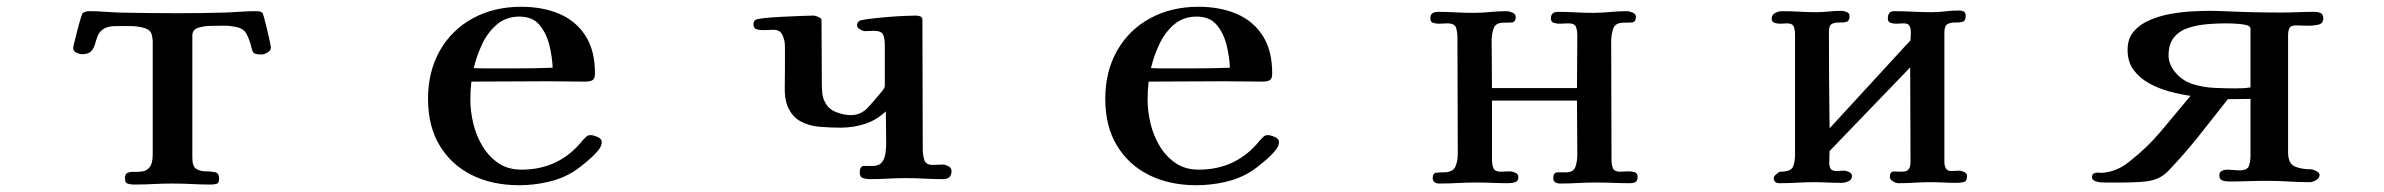

<svg xmlns="http://www.w3.org/2000/svg" viewBox="-20 -539 7040 567"><path d="M780 -399Q780 -390 770 -384Q760 -378 752 -378Q747 -378 739.5 -379Q732 -380 728 -384Q726 -387 725 -390.5Q724 -394 723 -397Q717 -423 707 -440.5Q697 -458 667 -461Q658 -463 649 -463Q640 -463 631 -463Q620 -463 600 -462.5Q580 -462 564 -456.5Q548 -451 548 -434V-73Q548 -47 560 -40Q572 -33 587.5 -33Q603 -33 615 -30.5Q627 -28 627 -12Q627 1 620.5 3.5Q614 6 603 6Q575 6 546.5 4.5Q518 3 489 3Q461 3 433 4.5Q405 6 376 6Q366 6 357.5 3.5Q349 1 349 -12Q349 -26 357.5 -29Q366 -32 378 -31.5Q390 -31 402 -33Q414 -35 422.5 -46Q431 -57 431 -83V-410Q431 -414 431 -418Q431 -422 430 -426Q429 -439 423.5 -446Q418 -453 404 -457Q385 -462 364.5 -462Q344 -462 324 -462Q298 -462 285.5 -453.5Q273 -445 268.5 -433Q264 -421 260.5 -408.5Q257 -396 249 -387.5Q241 -379 222 -379Q215 -379 205.5 -383.5Q196 -388 196 -397Q196 -400 200 -416Q204 -432 209 -451.5Q214 -471 218.5 -485.5Q223 -500 224 -500Q231 -506 244 -506Q265 -506 285.5 -504.5Q306 -503 327 -502Q372 -501 417.5 -500.5Q463 -500 508 -500Q543 -500 578.5 -500.5Q614 -501 649 -502Q671 -503 692 -504.5Q713 -506 735 -506Q741 -506 745.5 -505.5Q750 -505 755 -501Q756 -501 760 -486.5Q764 -472 768.5 -453Q773 -434 776.5 -418Q780 -402 780 -399Z M1612 -339Q1611 -370 1602.5 -405Q1594 -440 1573.5 -465Q1553 -490 1514 -490Q1474 -490 1446.5 -466Q1419 -442 1403 -407Q1387 -372 1379 -338Q1396 -337 1413 -337Q1430 -337 1446 -337H1502Q1530 -337 1557 -337.5Q1584 -338 1612 -339ZM1757 -120Q1757 -110 1751 -101Q1740 -85 1716 -64.5Q1692 -44 1675 -33Q1640 -11 1597.5 -1.5Q1555 8 1513 8Q1434 8 1373.5 -22Q1313 -52 1278.5 -109Q1244 -166 1244 -247Q1244 -328 1279 -389.5Q1314 -451 1376.5 -485Q1439 -519 1519 -519Q1583 -519 1632 -498Q1681 -477 1709 -433.5Q1737 -390 1737 -322Q1737 -307 1730 -302.5Q1723 -298 1709 -298Q1681 -298 1652.5 -298.5Q1624 -299 1595 -299Q1540 -299 1484 -298.5Q1428 -298 1372 -298Q1369 -271 1369 -245Q1369 -211 1377.5 -175Q1386 -139 1404.5 -108Q1423 -77 1451.5 -57.5Q1480 -38 1520 -38Q1632 -38 1701 -125Q1706 -130 1711 -135Q1716 -140 1724 -140Q1732 -140 1744.5 -134.5Q1757 -129 1757 -120Z M2790 -34Q2790 -10 2765 -10Q2737 -10 2710 -11.5Q2683 -13 2655 -13Q2628 -13 2601.5 -11.5Q2575 -10 2548 -10Q2538 -10 2528.5 -13Q2519 -16 2519 -29Q2519 -49 2532 -49Q2545 -49 2558 -49Q2576 -49 2584.5 -60Q2593 -71 2595 -87Q2597 -103 2597 -116Q2597 -139 2596.5 -163Q2596 -187 2596 -210Q2568 -184 2534 -173Q2500 -162 2462 -162Q2433 -162 2401 -164.5Q2369 -167 2343.5 -181Q2318 -195 2305 -227Q2297 -248 2297.5 -279.5Q2298 -311 2298 -334V-403Q2298 -419 2291 -435Q2284 -451 2264 -451Q2257 -451 2249.5 -450.5Q2242 -450 2234 -450Q2224 -450 2214.5 -452.5Q2205 -455 2205 -468Q2205 -474 2209 -479Q2213 -483 2236.5 -485.5Q2260 -488 2291 -489.5Q2322 -491 2348 -492Q2374 -493 2383 -493Q2387 -493 2396.5 -489Q2406 -485 2406 -480Q2406 -432 2406.5 -384.5Q2407 -337 2407 -289Q2407 -276 2408.5 -262.5Q2410 -249 2416 -238Q2426 -217 2449 -208Q2472 -199 2493 -199Q2522 -199 2543 -221.5Q2564 -244 2580 -264Q2583 -267 2588 -274Q2593 -281 2593 -285V-406Q2593 -425 2588 -436.5Q2583 -448 2560 -448Q2554 -448 2547.5 -447.5Q2541 -447 2535 -447Q2529 -447 2520 -452Q2511 -457 2511 -464Q2511 -472 2517 -477Q2522 -480 2545 -483Q2568 -486 2597.5 -488.5Q2627 -491 2652 -492Q2677 -493 2686 -493Q2692 -493 2698 -490.5Q2704 -488 2704 -480Q2704 -385 2704.5 -289Q2705 -193 2705 -98Q2705 -82 2709.5 -67Q2714 -52 2734 -52Q2742 -52 2749.5 -52.5Q2757 -53 2764 -53Q2772 -53 2781 -48Q2790 -43 2790 -34Z M3612 -339Q3611 -370 3602.5 -405Q3594 -440 3573.5 -465Q3553 -490 3514 -490Q3474 -490 3446.5 -466Q3419 -442 3403 -407Q3387 -372 3379 -338Q3396 -337 3413 -337Q3430 -337 3446 -337H3502Q3530 -337 3557 -337.5Q3584 -338 3612 -339ZM3757 -120Q3757 -110 3751 -101Q3740 -85 3716 -64.5Q3692 -44 3675 -33Q3640 -11 3597.5 -1.5Q3555 8 3513 8Q3434 8 3373.5 -22Q3313 -52 3278.5 -109Q3244 -166 3244 -247Q3244 -328 3279 -389.5Q3314 -451 3376.5 -485Q3439 -519 3519 -519Q3583 -519 3632 -498Q3681 -477 3709 -433.5Q3737 -390 3737 -322Q3737 -307 3730 -302.5Q3723 -298 3709 -298Q3681 -298 3652.5 -298.5Q3624 -299 3595 -299Q3540 -299 3484 -298.5Q3428 -298 3372 -298Q3369 -271 3369 -245Q3369 -211 3377.5 -175Q3386 -139 3404.5 -108Q3423 -77 3451.5 -57.5Q3480 -38 3520 -38Q3632 -38 3701 -125Q3706 -130 3711 -135Q3716 -140 3724 -140Q3732 -140 3744.5 -134.5Q3757 -129 3757 -120Z M4816 -17Q4816 -5 4810 -1.5Q4804 2 4793 2Q4768 2 4743 1Q4718 0 4692 0Q4666 0 4639.5 1.5Q4613 3 4586 3Q4579 3 4573 -0.5Q4567 -4 4567 -13Q4567 -30 4580 -30Q4593 -30 4604 -30Q4627 -30 4632.5 -46.5Q4638 -63 4638 -82Q4638 -123 4637.5 -162.5Q4637 -202 4637 -242H4386V-67Q4386 -52 4390.5 -42Q4395 -32 4412 -32Q4419 -32 4425.5 -32.5Q4432 -33 4439 -33Q4445 -33 4454.5 -29Q4464 -25 4464 -17Q4464 -4 4454.5 -1Q4445 2 4434 2Q4411 2 4387 1Q4363 0 4340 0Q4312 0 4285 1.5Q4258 3 4230 3Q4223 3 4217 -0.5Q4211 -4 4211 -13Q4211 -28 4221.5 -29Q4232 -30 4242 -30Q4270 -30 4277.5 -46Q4285 -62 4285 -85Q4285 -171 4284.5 -256.5Q4284 -342 4284 -427Q4284 -444 4280 -457Q4276 -470 4254 -470Q4248 -470 4241.5 -469.5Q4235 -469 4229 -469Q4221 -469 4212.5 -471.5Q4204 -474 4204 -485Q4204 -496 4210.5 -500Q4217 -504 4227 -504Q4253 -504 4279 -502.5Q4305 -501 4331 -501Q4356 -501 4380 -503.5Q4404 -506 4429 -506Q4436 -506 4446 -502Q4456 -498 4456 -489Q4456 -473 4443.5 -472.5Q4431 -472 4420 -472Q4397 -472 4391 -455.5Q4385 -439 4385 -420Q4385 -385 4385.5 -349.5Q4386 -314 4386 -279H4637Q4637 -318 4637.5 -357Q4638 -396 4638 -434Q4638 -449 4634 -459.5Q4630 -470 4612 -470Q4605 -470 4598.5 -469.5Q4592 -469 4585 -469Q4577 -469 4568.5 -471.5Q4560 -474 4560 -485Q4560 -504 4581 -504Q4607 -504 4633 -502.5Q4659 -501 4684 -501Q4709 -501 4734 -503.5Q4759 -506 4784 -506Q4791 -506 4801 -502Q4811 -498 4811 -489Q4811 -473 4798 -472.5Q4785 -472 4774 -472Q4750 -472 4744 -454Q4738 -436 4738 -417Q4738 -329 4738.5 -242Q4739 -155 4739 -67Q4739 -53 4743 -42.5Q4747 -32 4764 -32Q4771 -32 4777.5 -32.5Q4784 -33 4791 -33Q4799 -33 4807.5 -30.5Q4816 -28 4816 -17Z M5789 -19Q5789 -4 5779.5 -1.5Q5770 1 5758 1Q5739 1 5720 0Q5701 -1 5682 -1Q5658 -1 5634 0.5Q5610 2 5586 2Q5579 2 5570 -3.5Q5561 -9 5561 -16Q5561 -33 5573 -32.5Q5585 -32 5596 -32Q5612 -32 5617 -39.5Q5622 -47 5622 -62Q5622 -132 5621.5 -201Q5621 -270 5621 -340L5383 -93Q5383 -85 5382.5 -76Q5382 -67 5382 -59Q5382 -48 5386 -41Q5390 -34 5403 -34Q5409 -34 5414.5 -34.5Q5420 -35 5426 -35Q5432 -35 5440.5 -31Q5449 -27 5449 -19Q5449 -8 5438.5 -3.5Q5428 1 5418 1Q5398 1 5377.5 0Q5357 -1 5337 -1Q5312 -1 5287 0.5Q5262 2 5236 2Q5218 2 5218 -13Q5218 -18 5226 -25Q5234 -32 5238 -32Q5267 -32 5274 -45Q5281 -58 5281 -84V-436Q5281 -449 5277.5 -459.5Q5274 -470 5257 -470Q5252 -470 5246.5 -469.5Q5241 -469 5236 -469Q5229 -469 5220.5 -471.5Q5212 -474 5212 -484Q5212 -495 5222 -500.5Q5232 -506 5242 -506Q5268 -506 5293.5 -504.5Q5319 -503 5344 -503Q5362 -503 5380.5 -505Q5399 -507 5418 -507Q5425 -507 5433.5 -503.5Q5442 -500 5442 -492Q5442 -477 5433 -474.5Q5424 -472 5411.5 -472.5Q5399 -473 5390 -468.5Q5381 -464 5381 -445Q5381 -374 5381.5 -302.5Q5382 -231 5383 -160L5622 -420Q5622 -426 5622.5 -432Q5623 -438 5623 -444Q5623 -455 5619 -462.5Q5615 -470 5602 -470Q5596 -470 5590.5 -469.5Q5585 -469 5579 -469Q5572 -469 5563.5 -471.5Q5555 -474 5555 -484Q5555 -494 5559 -500Q5563 -506 5574 -506Q5602 -506 5629.5 -504.5Q5657 -503 5685 -503Q5705 -503 5725 -505.5Q5745 -508 5765 -508Q5773 -508 5779 -505Q5785 -502 5785 -492Q5785 -477 5775.5 -474.5Q5766 -472 5753.5 -472.5Q5741 -473 5731.5 -468Q5722 -463 5722 -443V-61Q5722 -51 5726 -42.5Q5730 -34 5743 -34Q5749 -34 5754.5 -34.5Q5760 -35 5766 -35Q5772 -35 5780.5 -31Q5789 -27 5789 -19Z M6626 -454Q6626 -463 6609.5 -466Q6593 -469 6575 -469.5Q6557 -470 6551 -470Q6526 -470 6497 -467.5Q6468 -465 6442 -456.5Q6416 -448 6400 -428.5Q6384 -409 6384 -375Q6384 -361 6390 -347.5Q6396 -334 6406 -323Q6426 -300 6456 -290.5Q6486 -281 6519.5 -279.5Q6553 -278 6580 -278Q6591 -278 6603 -278.5Q6615 -279 6626 -281ZM6841 -485Q6841 -469 6825.5 -466Q6810 -463 6798 -463Q6789 -463 6779.5 -463.5Q6770 -464 6761 -464Q6745 -464 6741 -456Q6737 -448 6737 -434V-90Q6737 -56 6756.5 -47.5Q6776 -39 6805 -39Q6810 -39 6820 -34Q6830 -29 6830 -23Q6830 -13 6819.5 -7Q6809 -1 6800 -1Q6769 -1 6738 -3Q6707 -5 6675 -5Q6647 -5 6618.5 -4Q6590 -3 6562 -3Q6552 -3 6543 -6Q6534 -9 6534 -21Q6534 -31 6541.5 -34.5Q6549 -38 6556 -38Q6566 -38 6575 -37Q6584 -36 6594 -36Q6617 -36 6621.5 -49.5Q6626 -63 6626 -81V-247L6559 -246Q6516 -191 6473 -137Q6430 -83 6382 -33Q6364 -15 6341 -8Q6324 -3 6298 -1.5Q6272 0 6245.5 0Q6219 0 6200 0Q6195 0 6185 -0.5Q6175 -1 6166.5 -4.5Q6158 -8 6158 -16Q6158 -26 6166 -28Q6172 -30 6179 -29Q6186 -28 6192 -29Q6232 -33 6266 -60Q6319 -101 6362.5 -152.5Q6406 -204 6449 -256Q6420 -260 6388 -268.5Q6356 -277 6327.5 -292.5Q6299 -308 6281 -332Q6263 -356 6263 -392Q6263 -425 6281 -446Q6299 -467 6328 -479.5Q6357 -492 6390.5 -498Q6424 -504 6456 -505.5Q6488 -507 6511 -507Q6520 -507 6528.5 -506.5Q6537 -506 6546 -506Q6589 -504 6631 -503Q6673 -502 6716 -502Q6741 -502 6765 -503Q6789 -504 6814 -504Q6825 -504 6833 -500.5Q6841 -497 6841 -485Z"/></svg>

Font: Kaisei HarunoUmi
Style: Bold
Weight: 700
Designer: Font-Kai, 金井和夫
Foundry: KAZUO KANAI
Version: Version 5.003